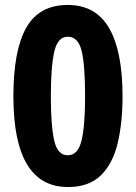

<svg xmlns="http://www.w3.org/2000/svg" viewBox="-20 -744 549 774"><path d="M474 -356Q474 -248 454 -165.5Q434 -83 386 -36.5Q338 10 254 10Q34 10 34 -356Q34 -541 86 -632.5Q138 -724 253 -724Q366 -724 420 -630.5Q474 -537 474 -356ZM185 -356Q185 -237 198.5 -177.5Q212 -118 253 -118Q294 -118 308.5 -176.5Q323 -235 323 -356Q323 -482 309 -539Q295 -596 253 -596Q213 -596 199 -536.5Q185 -477 185 -356Z"/></svg>

Font: Noto Sans Sinhala Condensed ExtraBold
Style: Regular
Weight: 800
Width: 3
Designer: Jelle Bosma - Monotype Design Team
Foundry: Monotype Imaging Inc.
Version: Version 2.006; ttfautohint (v1.8.4.7-5d5b)